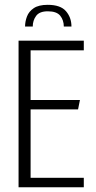

<svg xmlns="http://www.w3.org/2000/svg" viewBox="-20 -792 404 812"><path d="M181.6 -771.6Q235.9 -771.6 259 -744.7Q282.2 -717.8 282.2 -679.7H249.9Q249.7 -706.8 234.7 -725.5Q219.7 -744.2 182.1 -744.2Q146.9 -744.2 132.7 -724.7Q118.5 -705.3 118.5 -679.7H86Q86 -700.8 94 -722.1Q101.9 -743.4 122.8 -757.5Q143.8 -771.6 181.6 -771.6ZM58.5 -620H334.4V-579.2H109.4V-369.2H318.1L310.1 -329.2H109.4V-40H334.4V0H58.5Z"/></svg>

Font: Smooch Sans Thin
Style: Regular
Weight: 100
Designer: Robert E. Leuschke
Foundry: Robert E. Leuschke
Version: Version 1.010